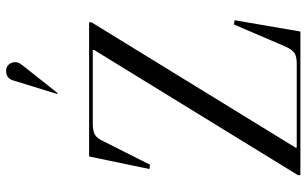

<svg xmlns="http://www.w3.org/2000/svg" viewBox="-207 -794 1001 627"><g transform="rotate(-90 293.5 -480.5)"><path d="M444 -674V-678H203Q179 -678 167 -671Q155 -664 145 -642L69 -491L55 -493L96 -690H534V-682L125 -16V-12H399Q423 -12 434 -19.5Q445 -27 455 -49L527 -217L541 -215L504 0H35V-8ZM300 -794 345 -940Q352 -961 376 -961Q389 -961 396.5 -952Q404 -943 404 -930Q404 -927 403 -923.5Q402 -920 400.5 -917.5Q399 -915 395.5 -910Q392 -905 389 -901.5Q386 -898 379.5 -889.5Q373 -881 368 -875L303 -793Z"/></g></svg>

Font: Libre Caslon Display
Style: Regular
Weight: 400
Designer: Pablo Impallari, Rodrigo Fuenzalida
Foundry: Pablo Impallari, Rodrigo Fuenzalida
Version: Version 1.002